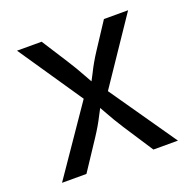

<svg xmlns="http://www.w3.org/2000/svg" viewBox="-103 -649 751 751"><g transform="rotate(-20 273.0 -273.0)"><path d="M31.7 0 247.1 -314 246.6 -246.6 43 -545.9H145.5L213.4 -439.9Q239.7 -398.9 259 -363.3Q278.3 -327.6 298.8 -294.4H252.9Q273.9 -327.6 291.3 -363.3Q308.6 -398.9 335.4 -439.9L404.8 -545.9H505.4L300.8 -242.7V-307.6L514.2 0H412.1L332 -122.6Q306.2 -162.6 287.4 -197Q268.6 -231.4 248.5 -263.2H294.9Q274.9 -231.4 257.8 -197Q240.7 -162.6 214.4 -122.6L133.3 0Z"/></g></svg>

Font: Inter Variable LoSnoCo
Style: Regular
Weight: 400
Designer: Rasmus Andersson
Foundry: rsms
Version: Version 4.000;git-a52131595; featfreeze: case,dlig,ss01,ss02